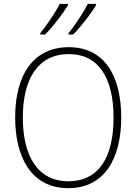

<svg xmlns="http://www.w3.org/2000/svg" viewBox="-20 -1064 711 1001"><path d="M480 -1036V-1044H438C417 -1003 371 -931 337 -891V-884H361C402 -924 457 -996 480 -1036ZM334 -1036V-1044H292C270 -1002 225 -933 190 -891V-884H215C257 -925 310 -996 334 -1036ZM612 -451C612 -674 521 -818 339 -818C157 -818 59 -678 59 -452C59 -245 143 -83 336 -83C528 -83 612 -242 612 -451ZM99 -452C99 -651 177 -782 339 -782C491 -782 572 -662 572 -451C572 -246 497 -119 336 -119C177 -119 99 -250 99 -452Z"/></svg>

Font: Noto Sans Kannada UI SemiCondensed ExtraLight
Style: Regular
Weight: 200
Width: 4
Designer: Jelle Bosma - Monotype Design Team
Foundry: Monotype Imaging Inc.
Version: Version 2.005